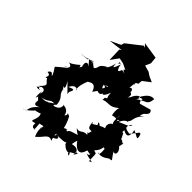

<svg xmlns="http://www.w3.org/2000/svg" viewBox="-321 -1391 1674 1674"><g transform="rotate(45 516.5 -553.5)"><path d="M325 -413C350 -459 340 -462 292 -440C280 -420 316 -511 358 -473C361 -447 332 -487 376 -590C406 -609 442 -630 467 -556C545 -665 497 -619 494 -671C517 -672 522 -654 530 -644C576 -668 566 -699 558 -671C511 -698 439 -636 531 -689C532 -677 495 -608 484 -616C472 -590 549 -569 539 -622C537 -602 558 -585 588 -666C585 -584 637 -589 607 -596C599 -583 663 -647 587 -601C573 -594 587 -596 578 -571C654 -597 656 -559 735 -623C722 -608 727 -540 736 -532C802 -561 816 -489 792 -537C851 -571 761 -478 785 -587C777 -522 781 -494 794 -482C782 -487 733 -439 788 -392C791 -430 742 -407 653 -351C650 -383 711 -334 655 -372C662 -301 674 -307 716 -310C761 -315 730 -416 692 -405C714 -381 717 -316 692 -266C672 -337 711 -223 704 -260C641 -266 647 -219 595 -237C595 -237 661 -172 665 -215C638 -188 558 -188 557 -157C519 -162 578 -175 525 -164C505 -145 527 -165 476 -262C413 -291 492 -263 417 -223C474 -180 414 -215 439 -188C445 -242 445 -291 370 -299C364 -320 404 -250 311 -230C311 -230 337 -280 261 -220C240 -220 255 -205 189 -209C261 -217 259 -261 305 -248C348 -243 314 -294 326 -278C310 -348 285 -325 271 -391C271 -391 315 -346 236 -431C259 -398 299 -392 247 -471L328 -389ZM120 -413C120 -383 102 -462 68 -403C135 -399 61 -342 105 -362C121 -323 176 -331 98 -261C160 -280 175 -314 92 -246C115 -234 153 -248 121 -246C82 -281 195 -299 154 -220C162 -278 143 -234 153 -172C184 -217 124 -227 185 -170C192 -174 161 -93 238 -138C138 -53 209 -32 145 -27C157 -16 228 -81 230 -91C222 -84 310 -107 279 -112C320 -51 227 17 310 -12C309 3 305 41 346 28C338 55 345 33 337 -35C447 -56 369 -56 374 -70C388 11 359 5 375 -29C388 -43 353 -11 391 74C458 21 457 -36 524 1C498 -9 518 -82 492 -28C532 -33 574 -69 504 -74C521 -80 495 -23 504 -81C501 -75 512 -67 583 -74C641 -75 649 -124 649 -124C670 -131 575 -75 651 -52C607 -73 697 -4 702 -50C702 -41 736 9 688 -35C761 -93 735 -39 738 -87C739 -73 782 -114 737 -51C752 -96 724 -133 638 -100C671 -64 656 -113 676 -162C728 -88 773 -94 790 -141C802 -174 789 -165 833 -157C825 -183 862 -136 809 -142C880 -116 925 -127 874 -109C868 -224 879 -189 840 -208C899 -268 861 -296 895 -280C899 -245 901 -194 873 -219C922 -204 950 -226 983 -249C1029 -253 1008 -248 964 -323C991 -294 1025 -344 958 -395C915 -354 975 -345 976 -433C968 -414 953 -451 939 -440C904 -505 922 -509 871 -466C922 -462 887 -489 907 -530C864 -472 868 -470 893 -428C931 -409 899 -467 899 -519C978 -470 971 -544 962 -580C1023 -555 1048 -517 1025 -593C1002 -604 1012 -589 953 -526C904 -535 873 -538 917 -600C928 -570 864 -557 815 -533C856 -622 896 -574 868 -597C901 -620 867 -653 939 -726C829 -640 902 -694 854 -674C931 -644 888 -714 930 -747C979 -786 930 -813 931 -804C830 -777 828 -766 823 -796C801 -791 856 -846 785 -806C824 -885 865 -900 895 -892C882 -809 868 -841 783 -782C826 -836 759 -839 728 -737C768 -777 773 -804 718 -738C748 -794 679 -805 705 -759C711 -809 698 -841 659 -804C685 -812 664 -881 687 -853C666 -876 693 -872 693 -980C612 -941 573 -957 580 -926C544 -881 489 -900 555 -865C490 -890 527 -855 496 -845C456 -890 501 -936 440 -879C484 -918 404 -914 476 -904C445 -819 441 -828 439 -877C422 -795 385 -778 411 -805C323 -759 367 -740 330 -712C258 -756 319 -762 238 -733C249 -716 312 -782 286 -720C299 -772 273 -715 157 -724C276 -720 215 -774 290 -686C239 -736 229 -659 264 -628C266 -615 262 -688 237 -625C240 -652 230 -621 231 -651C142 -575 142 -602 141 -596C212 -574 153 -546 134 -544C224 -585 138 -534 81 -479L102 -448ZM520 -1152 501 -1159 364 -1052 356 -1024 261 -979 392 -995 373 -984 377 -859 430 -932 481 -921 568 -880 590 -828 702 -891 705 -928 775 -982 722 -1006 691 -1027 631 -1044 653 -1094 647 -1157 492 -1181Z"/></g></svg>

Font: Hussar Lance
Style: ExBdObl
Weight: 700
Foundry: Cannot Into Space Fonts, PlusOne Fonts
Version: Version 2.270